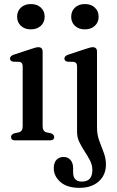

<svg xmlns="http://www.w3.org/2000/svg" viewBox="-20 -693 576 948"><path d="M132 -548Q102 -548 83.2 -565.5Q64.5 -583 64.5 -610.5Q64.5 -638 83.2 -655.5Q102 -673 132 -673Q163 -673 181.8 -655.5Q200.5 -638 200.5 -610.5Q200.5 -583 181.5 -565.5Q162.5 -548 132 -548ZM190.5 -437.5V-69Q190.5 -45 209.5 -39.5L231.5 -35Q247.5 -29 247.5 -16.5Q247.5 0 226.5 0H55Q34.5 0 34.5 -16.5Q34.5 -28.5 50 -34.5L73 -39.5Q92 -45 92 -69V-365Q92 -385 76.5 -387.5L44 -388.5Q29.5 -392 29.5 -404Q29.5 -416.5 48 -423L133 -451Q158.5 -460 169 -460Q190.5 -460 190.5 -437.5ZM399 -548Q368.5 -548 350 -565.5Q331.5 -583 331.5 -610.5Q331.5 -638 350.2 -655.5Q369 -673 399 -673Q429.5 -673 448.2 -655.5Q467 -638 467 -610.5Q467 -583 448.2 -565.5Q429.5 -548 399 -548ZM459 -63Q459 -28.5 470 1.5Q481 31.5 492 60.2Q503 89 503 119.5Q503 171 467.5 202.8Q432 234.5 372.5 234.5Q311 234.5 278.2 205.5Q245.5 176.5 245.5 138Q245.5 110.5 258.8 96.2Q272 82 294 82Q315.5 82 328.2 97Q341 112 341 136.5V158Q341 204 385 203.5Q436 203.5 436 146.5Q436 122.5 424.8 100.2Q413.5 78 398.5 55.5Q383.5 33 372 9.2Q360.5 -14.5 360.5 -41V-365Q360.5 -385 345 -387.5L312.5 -388.5Q298 -392 298 -404Q298 -416.5 316.5 -423L401.5 -451Q427.5 -460 438 -460Q459 -460 459 -437.5Z"/></svg>

Font: Fraunces 72pt Soft
Style: Regular
Weight: 400
Version: Version 1.000;[b76b70a41]